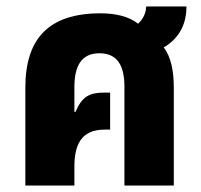

<svg xmlns="http://www.w3.org/2000/svg" viewBox="-20 -571 619 591"><path d="M209 -57C209 -120 226 -172 302 -172H319V-286H302C256 -286 233 -275 212 -226L209 -227V-303C209 -367 230 -407 286 -407C343 -407 363 -367 363 -303V0H515V-300C515 -351 507 -395 484 -425C537 -456 554 -504 554 -551H430C429 -530 421 -513 405 -498C376 -521 335 -530 289 -530C128 -530 58 -450 58 -301V0H209Z"/></svg>

Font: Noto Sans Thai UI Condensed Extra
Style: Regular
Weight: 800
Width: 3
Designer: Monotype Design Team
Foundry: Monotype Imaging Inc.
Version: Version 1.901